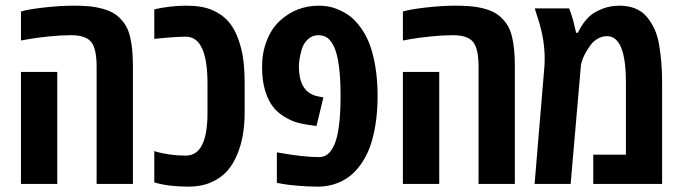

<svg xmlns="http://www.w3.org/2000/svg" viewBox="-20 -660 2446 689"><path d="M447.3 -525.9Q457 -485.4 457 -420.4V0H326.7V-420.9Q326.7 -485.4 307.1 -509.5Q287.6 -533.7 234.4 -533.7Q198.7 -533.7 153.8 -529.1Q108.9 -524.4 82 -519.5L55.2 -514.6V-618.7Q80.1 -626.5 138.2 -633.1Q196.3 -639.6 243.4 -639.6Q290.5 -639.6 319.8 -634.8Q349.1 -629.9 370.4 -621.1Q391.6 -612.3 407 -597.9Q422.4 -583.5 432.1 -566.7Q441.9 -549.8 447.3 -525.9ZM185.5 0H55.2V-401.9H185.5Z M533.7 -626.5Q591.8 -639.6 648.7 -639.6Q705.6 -639.6 741.9 -623.8Q778.3 -607.9 800 -582.5Q821.8 -557.1 835.2 -519.5Q848.6 -481.9 853.3 -444.1Q857.9 -406.2 857.9 -359.9V-254.9Q857.9 -169.9 832 -107.4Q817.9 -72.3 795.7 -46.9Q773.4 -21.5 738 -5.9Q702.6 9.8 657.2 9.8Q584 9.8 533.7 -5.4V-117.7Q586.4 -101.6 647 -101.6Q724.6 -101.6 724.6 -254.9V-359.9Q724.6 -528.3 647 -528.3Q607.9 -528.3 533.7 -520.5Z M983.9 -585Q1043 -639.6 1124.5 -639.6Q1160.2 -639.6 1188.7 -627.9Q1217.3 -616.2 1236.1 -601.8Q1254.9 -587.4 1273.4 -562.3Q1292 -537.1 1305.2 -504.2Q1318.4 -471.2 1326.7 -422.6Q1335 -374 1335 -315.4Q1335 -256.8 1326.7 -208.3Q1318.4 -159.7 1305.2 -126.7Q1292 -93.8 1273.4 -68.4Q1254.9 -43 1236.1 -28.6Q1217.3 -14.2 1195.8 -4.9Q1160.2 9.8 1122.1 9.8Q1084 9.8 1046.4 6.3Q1008.8 2.9 991.2 -0.5L973.6 -3.9V-113.3Q1067.9 -96.2 1124.5 -96.2Q1142.1 -96.2 1155.3 -106.2Q1168.5 -116.2 1179.4 -139.9Q1190.4 -163.6 1196.3 -207.8Q1202.1 -252 1202.1 -315.4Q1202.1 -378.9 1196.3 -422.9Q1190.4 -466.8 1179.4 -490.5Q1168.5 -514.2 1155.3 -523.9Q1142.1 -533.7 1121.6 -533.7Q1101.1 -533.7 1085.2 -519.3Q1069.3 -504.9 1063 -483.4Q1052.7 -448.2 1052.7 -421.9Q1052.7 -326.7 1122.1 -314L1140.6 -310.5L1115.7 -208L1089.8 -211.4Q1065.4 -214.8 1044.9 -220.7Q1024.4 -226.6 1000.2 -241.2Q976.1 -255.9 959.5 -277.1Q942.9 -298.3 931.6 -334.2Q920.4 -370.1 920.4 -420.7Q920.4 -471.2 937.5 -514.6Q954.6 -558.1 983.9 -585Z M1817.9 -525.9Q1827.6 -485.4 1827.6 -420.4V0H1697.3V-420.9Q1697.3 -485.4 1677.7 -509.5Q1658.2 -533.7 1605 -533.7Q1569.3 -533.7 1524.4 -529.1Q1479.5 -524.4 1452.6 -519.5L1425.8 -514.6V-618.7Q1450.7 -626.5 1508.8 -633.1Q1566.9 -639.6 1614 -639.6Q1661.1 -639.6 1690.4 -634.8Q1719.7 -629.9 1741 -621.1Q1762.2 -612.3 1777.6 -597.9Q1793 -583.5 1802.7 -566.7Q1812.5 -549.8 1817.9 -525.9ZM1556.2 0H1425.8V-401.9H1556.2Z M2345.2 -499Q2356 -438 2356 -365.2V0H2108.9V-105H2226.1V-364.3Q2226.1 -530.3 2158.2 -530.3Q2139.2 -530.3 2122.6 -519.8Q2106 -509.3 2096.2 -494.1Q2074.2 -461.9 2067.9 -439.5L2064.9 -428.7L2027.8 0H1898.4L1932.6 -408.7Q1934.6 -428.7 1934.6 -449.2Q1934.6 -510.7 1916.5 -574.2L1898.9 -629.9H2022.5Q2029.8 -611.3 2037.1 -585.9L2047.4 -542.5H2054.2Q2059.6 -556.6 2072.5 -575Q2085.4 -593.3 2100.8 -606Q2116.2 -618.7 2143.6 -629.2Q2170.9 -639.6 2202.9 -639.6Q2234.9 -639.6 2259.8 -629.4Q2284.7 -619.1 2301 -599.6Q2317.4 -580.1 2328.6 -555.9Q2339.8 -531.7 2345.2 -499Z"/></svg>

Font: Open Sans Hebrew Condensed
Style: Bold
Weight: 700
Width: 3
Foundry: Ascender Corporation, Yanek Iontef
Version: Version 2.001;PS 002.001;hotconv 1.0.70;makeotf.lib2.5.58329